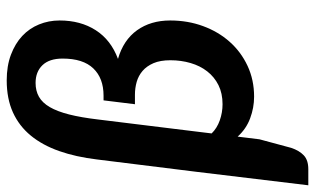

<svg xmlns="http://www.w3.org/2000/svg" viewBox="-204 -567 938 572"><g transform="rotate(-90 265.0 -281.0)"><path d="M153.5 -119.5Q169 -103.5 192.5 -95.2Q216 -87 240.5 -87Q273 -87 297.5 -99.2Q322 -111.5 338.5 -132.8Q355 -154 363.2 -182.2Q371.5 -210.5 371.5 -242.5Q371.5 -272.5 362.8 -292.8Q354 -313 339.8 -325.2Q325.5 -337.5 307 -342.8Q288.5 -348 269 -348H240.5L252 -441.5H266Q318 -441.5 347.2 -472Q376.5 -502.5 376.5 -563.5Q376.5 -603 356.8 -623.5Q337 -644 304 -644Q280.5 -644 262.8 -634Q245 -624 232 -601.8Q219 -579.5 210 -544Q201 -508.5 195 -457.5L158.5 -160.5ZM76 -461.5Q83.5 -524 101 -573.8Q118.5 -623.5 147 -658.2Q175.5 -693 216.2 -711.5Q257 -730 311.5 -730Q354.5 -730 387.8 -717.5Q421 -705 443.8 -683.8Q466.5 -662.5 478.2 -633.8Q490 -605 490 -572.5Q490 -510 461 -464.8Q432 -419.5 375.5 -398.5Q431.5 -382.5 460.8 -341.8Q490 -301 490 -243Q490 -190.5 473.2 -145Q456.5 -99.5 426.5 -65.8Q396.5 -32 354.8 -12.5Q313 7 263 7Q230 7 198.5 -4.8Q167 -16.5 144 -42L136 23L110.5 117.5Q102.5 141.5 88.2 155Q74 168.5 47 168.5H-1L39 -163.5Z"/></g></svg>

Font: Lato 2
Style: Bold Italic
Weight: 700
Italic angle: -7°
Designer: Lukasz Dziedzic with Adam Twardoch and Botio Nikoltchev
Foundry: tyPoland Lukasz Dziedzic
Version: Version 2.015; 2015-08-06; http://www.latofonts.com/